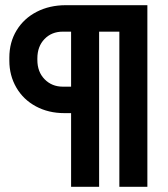

<svg xmlns="http://www.w3.org/2000/svg" viewBox="-20 -720 646 740"><path d="M16 -498Q16 -557 44 -603Q72 -649 121.5 -674.5Q171 -700 234 -700H548V0H440V-598H362V0H254V-284H228Q167 -284 118.5 -310Q70 -336 43 -382.5Q16 -429 16 -486ZM124 -489Q124 -443 152 -414.5Q180 -386 222 -386H254V-598H222Q179 -598 151.5 -569.5Q124 -541 124 -495Z"/></svg>

Font: Space Grotesk Variable
Style: Regular
Weight: 400
Designer: Florian Karsten (Space Grotesk), Colophon Foundry (Space Mono)
Foundry: Florian Karsten
Version: Version 1.106